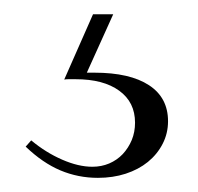

<svg xmlns="http://www.w3.org/2000/svg" viewBox="-20 -26 278 270"><path d="M23.9 171.4Q44.4 188.5 67.4 198.5Q90.3 208.5 109.9 208.5Q122.6 208.5 133.5 203.9Q144.5 199.2 152.6 190.7Q160.6 182.1 165.3 170.9Q169.9 159.7 169.9 146.5Q169.9 117.7 147.7 101.6Q125.5 85.4 86.4 85.4Q78.6 85.4 75.7 85.4Q72.8 85.4 70.3 85.9L110.8 -5.9H139.2L102.1 76.2H112.8Q162.6 76.2 189.5 93.8Q216.3 111.3 216.3 144.5Q216.3 161.6 208.7 176.3Q201.2 190.9 188 201.7Q174.8 212.4 156.7 218.3Q138.7 224.1 117.7 224.1Q89.8 224.1 64.9 213.6Q40 203.1 16.1 180.2Z"/></svg>

Font: Petit Formal Script
Style: Regular
Weight: 400
Version: Version 1.001; ttfautohint (v0.8) -G 200 -r 50